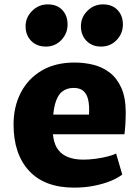

<svg xmlns="http://www.w3.org/2000/svg" viewBox="-20 -850 636 878"><path d="M319 8Q184 8 113 -68.8Q42 -145.5 42 -281Q42 -362 75 -426Q108 -490 170.2 -527Q232.5 -564 321 -564Q365.5 -564 407 -553.8Q448.5 -543.5 481.5 -518.2Q514.5 -493 534.5 -449Q554.5 -405 555 -338Q555 -308 553.2 -281Q551.5 -254 549 -236H222Q225.5 -200.5 238.5 -176.5Q255.5 -147 286.5 -133.5Q317.5 -120 361 -120Q388 -120 417.5 -124Q447 -128 472.2 -134.5Q497.5 -141 511 -148L539 -52Q520.5 -37 487.8 -23.2Q455 -9.5 411.8 -0.8Q368.5 8 319 8ZM387 -326Q389.5 -366.5 383.2 -393.8Q377 -421 360.8 -434.5Q344.5 -448 317 -448Q285.5 -448 263.8 -430.8Q242 -413.5 231 -371.5Q226 -352 223.5 -326ZM190 -637Q148 -637 122.5 -663.2Q97 -689.5 97 -730Q97 -770.5 127 -800.2Q157 -830 198 -830Q241 -830 265 -804.2Q289 -778.5 289 -738Q289 -697 260.5 -667Q232 -637 190 -637ZM442 -637Q401 -637 375.5 -663.2Q350 -689.5 350 -730Q350 -770.5 379.5 -800.2Q409 -830 451 -830Q493 -830 517.5 -804.2Q542 -778.5 542 -738Q542 -697 513.5 -667Q485 -637 442 -637Z"/></svg>

Font: Koeln Type Sans ExtraBold
Style: Regular
Weight: 800
Designer: Eben Sorkin
Foundry: Eben Sorkin
Version: Version 2.001